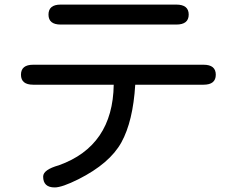

<svg xmlns="http://www.w3.org/2000/svg" viewBox="-20 -780 1040 845"><path d="M575.2 -407.2Q565.4 -246.1 514.2 -153.3Q462.9 -60.5 325.2 8.8Q252.9 44.9 220.7 44.9Q169.9 44.9 169.9 -2.9Q169.9 -33.2 239.3 -52.7Q476.6 -137.7 480.5 -407.2H126Q72.3 -407.2 72.3 -451.2Q72.3 -495.1 126 -495.1H876Q929.7 -495.1 929.7 -451.2Q929.7 -407.2 876 -407.2ZM755.9 -759.8Q810.5 -759.8 810.5 -715.8Q810.5 -671.9 755.9 -671.9H247.1Q193.4 -671.9 193.4 -715.8Q193.4 -759.8 247.1 -759.8Z"/></svg>

Font: MotoyaLMaru
Style: W3 mono
Weight: 400
Version: Version 1.01